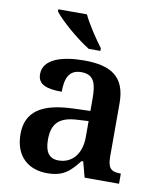

<svg xmlns="http://www.w3.org/2000/svg" viewBox="-86 -834 757 912"><g transform="rotate(10 292.5 -378.0)"><path d="M296 -606H352V-619C323 -657 280 -721 259 -766H121V-756C146 -721 236 -642 296 -606ZM203 10C282 10 312 -21 355 -75H363L383 0H549V-49H546C501 -49 485 -65 485 -120V-377C485 -502 418 -548 285 -548C177 -548 89 -520 89 -448C89 -400 128 -383 205 -383C205 -445 220 -491 281 -491C346 -491 355 -443 355 -374V-317L272 -314C121 -309 47 -259 47 -152C47 -42 115 10 203 10ZM246 -59C201 -59 180 -89 180 -147C180 -222 210 -261 303 -265L355 -268V-191C355 -110 312 -59 246 -59Z"/></g></svg>

Font: Noto Serif Tamil SemiBold
Style: Italic
Weight: 600
Italic angle: -12°
Designer: Indian Type Foundry, Tom Grace, and the Monotype Design Team
Foundry: Monotype Imaging Inc.
Version: Version 2.003